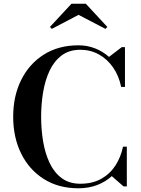

<svg xmlns="http://www.w3.org/2000/svg" viewBox="-20 -1004 761 1034"><path d="M402.5 10Q295 10 216 -40Q137 -90 94 -177Q51 -264 51 -375Q51 -486.5 94 -573.2Q137 -660 216 -710Q295 -760 402.5 -760Q450 -760 492 -743.5Q534 -727 567 -697.5L635.5 -750H653V-536H632.5Q620 -596.5 588.5 -641.5Q557 -686.5 511.8 -711.2Q466.5 -736 412.5 -736Q353 -736 312.2 -705.5Q271.5 -675 247.2 -623.5Q223 -572 212.2 -507.5Q201.5 -443 201.5 -375Q201.5 -307 212.2 -242.5Q223 -178 247.2 -126.5Q271.5 -75 312.2 -44.8Q353 -14.5 412.5 -14.5Q478 -14.5 525.2 -41Q572.5 -67.5 601.8 -113Q631 -158.5 642.5 -214H663V0H645.5L582 -55.5Q549 -25 503.2 -7.5Q457.5 10 402.5 10ZM259 -848.5 249 -859 365 -984H442L558 -859L548 -848.5L403 -924Z"/></svg>

Font: Bodoni Moda SemiBold
Style: Regular
Weight: 600
Designer: Owen Earl
Foundry: indestructible type
Version: Version 2.005; ttfautohint (v1.8.4.7-5d5b)